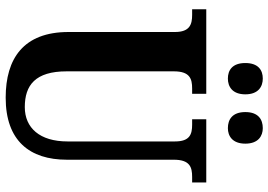

<svg xmlns="http://www.w3.org/2000/svg" viewBox="-158 -800 968 693"><g transform="rotate(90 326.5 -454.0)"><path d="M443 -792C471 -792 499 -808 499 -855C499 -902 471 -918 443 -918C412 -918 385 -902 385 -855C385 -808 412 -792 443 -792ZM264 -792C293 -792 321 -808 321 -855C321 -902 293 -918 264 -918C234 -918 208 -902 208 -855C208 -808 234 -792 264 -792ZM333 10C489 10 557 -77 557 -211V-597C557 -655 584 -663 619 -663H639V-714H411V-663H430C465 -663 491 -655 491 -601V-213C491 -113 442 -59 367 -59C288 -59 238 -97 238 -210V-597C238 -655 265 -663 300 -663H319V-714H14V-663H34C68 -663 96 -655 96 -601V-217C96 -54 192 10 333 10Z"/></g></svg>

Font: Noto Serif Devanagari Condensed
Style: Bold
Weight: 700
Width: 3
Designer: Universal Thirst, Indian Type Foundry and the Monotype Design Team
Foundry: Monotype Imaging Inc.
Version: Version 2.004